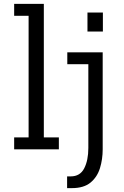

<svg xmlns="http://www.w3.org/2000/svg" viewBox="-20 -770 640 990"><path d="M53 0V-61.5H127.5V-688.5H53V-750H206V-61.5H283.5V0ZM431 -705.5H510.5V-607.5H431ZM326 200V139.5H344.5Q393 139.5 414.2 98Q435.5 56.5 435.5 -7V-439H327V-500H509.5V-0.5Q509.5 51 495.5 96.8Q481.5 142.5 447 171.2Q412.5 200 350.5 200Z"/></svg>

Font: Trispace Condensed Light
Style: Regular
Weight: 300
Width: 3
Designer: Tyler Finck
Foundry: Etcetera Type Company
Version: Version 1.210; ttfautohint (v1.8.3)